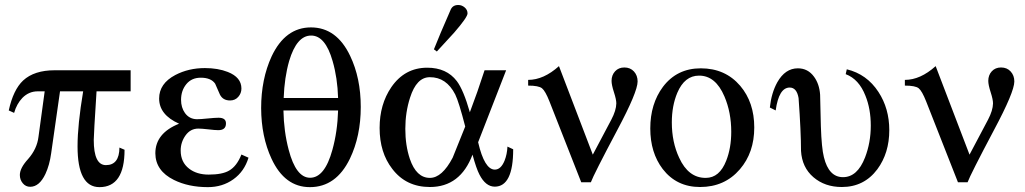

<svg xmlns="http://www.w3.org/2000/svg" viewBox="-20 -731 4110 770"><path d="M503.9 -364.7H367.2Q356 -190.9 356 -169.9Q356 -68.8 404.8 -68.8Q458.5 -68.8 459 -139.2L479.5 -130.4Q479.5 19.5 378.9 19.5Q291 19.5 291 -144Q291 -230.5 313.5 -364.7H220.7L185.1 -115.7Q178.7 -68.8 162.1 -33.2Q137.7 18.1 101.1 18.1Q83 18.1 71.3 3.9Q59.6 -10.3 59.6 -29.3Q59.6 -57.1 92.8 -93.3Q128.4 -133.8 134.3 -182.1L159.2 -364.7H131.3Q95.7 -364.7 69.8 -338.4Q46.9 -314.5 36.6 -278.3L15.1 -288.1Q33.2 -371.1 72.8 -408.2Q117.2 -449.2 199.2 -449.2H503.9Z M976.6 -98.6Q960 -43.5 916 -12Q872.1 19.5 813.5 19.5Q735.8 19.5 677.7 -9.3Q603.5 -45.9 603 -116.2Q603 -196.8 698.2 -234.9Q618.2 -270.5 618.2 -335.9Q618.2 -396 683.1 -430.2Q736.3 -458 801.8 -458Q854 -458 893.6 -442.4Q948.2 -420.9 948.2 -376Q948.2 -356.9 935.5 -342.5Q922.9 -328.1 902.8 -328.1Q873.5 -328.1 861.8 -352.1Q852.5 -373.5 842.8 -395.5Q826.2 -419.4 785.2 -419.4Q748.5 -419.4 727.3 -393.6Q706.1 -367.7 706.1 -330.6Q706.1 -299.8 721.7 -277.8Q739.3 -253.4 769.5 -252.9Q784.7 -252.9 813.5 -255.9Q842.3 -258.8 856.4 -258.8Q886.7 -258.8 886.2 -235.8Q886.2 -209 855.5 -209Q842.8 -209 815.9 -212.2Q789.1 -215.3 775.4 -215.3Q743.7 -215.3 724.1 -188Q704.6 -160.6 704.6 -127.4Q704.6 -80.6 738.3 -54.7Q769 -30.8 816.9 -30.8Q871.6 -30.8 898.9 -46.9Q929.7 -64.5 948.2 -111.3Z M1426.8 -302.2Q1426.8 -185.1 1383.3 -94.7Q1328.1 19.5 1222.7 19.5Q1121.6 19.5 1068.8 -94.7Q1027.8 -183.1 1027.3 -297.4Q1027.3 -413.6 1069.3 -504.9Q1124 -621.1 1227.1 -621.1Q1330.1 -621.1 1384.3 -506.8Q1426.8 -418 1426.8 -302.2ZM1335.9 -337.9Q1333.5 -418.5 1314 -485.8Q1284.7 -588.9 1227.5 -588.4Q1169.9 -588.4 1139.6 -486.3Q1120.6 -419.9 1117.7 -337.9ZM1335.9 -288.1H1116.7Q1118.2 -204.1 1137.7 -130.4Q1167 -18.1 1223.6 -18.1Q1282.2 -18.1 1313 -129.9Q1333.5 -203.6 1335.9 -288.1Z M2038.1 -132.3Q2038.1 17.1 1964.4 17.6Q1927.7 17.6 1902.8 -30.8Q1890.1 -55.2 1875 -110.8Q1826.2 19 1704.1 19Q1608.4 19 1553.2 -53.7Q1502.4 -119.1 1502.4 -217.8Q1502.4 -312.5 1549.3 -381.3Q1603 -459.5 1693.4 -459.5Q1771 -459.5 1812 -405.8Q1838.9 -370.1 1864.3 -280.8Q1895 -361.3 1923.3 -449.2H2009.8L1897.5 -160.6Q1922.9 -50.8 1964.4 -50.8Q1988.8 -50.8 2003.4 -86.4Q2013.7 -112.3 2015.1 -143.1ZM1845.7 -223.6Q1820.3 -322.3 1805.7 -352.1Q1770 -421.9 1703.6 -421.4Q1650.4 -421.4 1624.5 -339.4Q1605.5 -280.8 1605.5 -214.4Q1605.5 -147.9 1623.5 -94.2Q1649.4 -17.6 1704.1 -17.6Q1752.9 -17.6 1795.4 -98.6Q1798.3 -104.5 1845.7 -223.6ZM1855 -677.2Q1855 -662.1 1801.8 -600.6Q1767.1 -562.5 1731.9 -524.4L1720.2 -533.2Q1741.7 -587.9 1788.1 -693.8Q1796.9 -711.4 1818.4 -710.9Q1832 -710.9 1843.5 -701.2Q1855 -691.4 1855 -677.2Z M2537.1 -404.3Q2537.1 -362.3 2455.6 -209.5Q2360.8 -30.8 2349.6 0H2311L2183.6 -324.2Q2167 -366.2 2153.6 -377Q2140.1 -387.7 2098.1 -387.7V-410.6Q2160.2 -410.6 2221.7 -465.8L2357.4 -110.8L2431.6 -251Q2451.2 -288.1 2451.7 -316.4Q2451.7 -332 2442.1 -361.3Q2432.6 -390.6 2432.6 -406.7Q2432.6 -429.7 2446.8 -445.1Q2460.9 -460.4 2483.9 -460.4Q2507.8 -460.4 2522.5 -444.3Q2537.1 -428.2 2537.1 -404.3Z M2947.3 -52.2Q2886.2 19 2787.6 19Q2693.4 19 2637.7 -53.2Q2587.9 -118.7 2587.9 -215.8Q2587.9 -314.5 2638.7 -382.8Q2694.8 -457 2790.5 -457Q2888.7 -457 2948.7 -386.7Q3004.9 -320.3 3004.9 -219.7Q3004.9 -119.1 2947.3 -52.2ZM2912.6 -202.6Q2912.6 -280.3 2885.3 -344.2Q2849.6 -428.2 2783.2 -427.7Q2725.6 -427.7 2696.3 -358.9Q2674.3 -306.6 2674.3 -240.2Q2674.3 -161.1 2703.6 -98.6Q2740.7 -17.1 2810.5 -17.6Q2865.7 -17.6 2892.6 -86.9Q2912.6 -137.7 2912.6 -202.6Z M3546.4 -209Q3546.4 -117.2 3498.5 -52.2Q3445.3 19 3356 19Q3288.1 19 3242.2 -20.3Q3196.3 -59.6 3192.4 -126Q3192.4 -202.6 3182.6 -337.9Q3175.3 -379.9 3147 -379.9Q3103.5 -379.9 3090.8 -288.1L3067.4 -299.8Q3073.7 -358.4 3097.2 -400.9Q3128.9 -457 3179.7 -457Q3220.2 -457 3244.6 -423.3Q3266.1 -394 3269 -351.1Q3270 -309.1 3272 -224.6Q3274.9 -136.7 3284.2 -100.6Q3303.7 -20.5 3360.8 -20.5Q3418.5 -20.5 3449.2 -99.6Q3472.2 -159.2 3472.2 -227.1Q3472.2 -294.4 3450.7 -347.2Q3424.8 -413.6 3371.6 -433.6L3376 -453.1Q3456.5 -433.6 3502.9 -362.3Q3546.4 -295.9 3546.4 -209Z M4047.9 -404.3Q4047.9 -362.3 3966.3 -209.5Q3871.6 -30.8 3860.4 0H3821.8L3694.3 -324.2Q3677.7 -366.2 3664.3 -377Q3650.9 -387.7 3608.9 -387.7V-410.6Q3670.9 -410.6 3732.4 -465.8L3868.2 -110.8L3942.4 -251Q3961.9 -288.1 3962.4 -316.4Q3962.4 -332 3952.9 -361.3Q3943.4 -390.6 3943.4 -406.7Q3943.4 -429.7 3957.5 -445.1Q3971.7 -460.4 3994.6 -460.4Q4018.6 -460.4 4033.2 -444.3Q4047.9 -428.2 4047.9 -404.3Z"/></svg>

Font: Accordance
Style: Regular
Weight: 400
Version: Version 1.1 (build May 11, 2018) Miklal Software Solutions, 